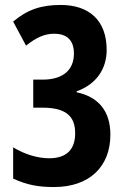

<svg xmlns="http://www.w3.org/2000/svg" viewBox="-20 -744 509 774"><path d="M410 -543C410 -661 340 -724 225 -724C147 -724 91 -706 33 -657L85 -560C125 -592 159 -608 198 -608C251 -608 278 -581 278 -528C278 -462 234 -423 152 -423H114V-310H150C243 -310 283 -278 283 -207C283 -143 250 -106 178 -106C133 -106 81 -121 33 -150V-24C90 2 135 10 198 10C340 10 425 -72 425 -201C425 -294 379 -353 289 -372V-376C368 -404 410 -466 410 -543Z"/></svg>

Font: Noto Sans Hebrew ExtraCondensed
Style: Bold
Weight: 700
Width: 2
Designer: Monotype Design Team
Foundry: Monotype Imaging Inc.
Version: Version 2.004